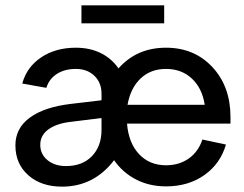

<svg xmlns="http://www.w3.org/2000/svg" viewBox="-20 -695 921 724"><path d="M266.1 -515.1Q319.3 -515.1 360.4 -494.6Q401.4 -474.1 426.8 -437Q495.6 -515.1 606 -515.1Q712.9 -515.1 781 -441.9Q849.1 -368.7 849.1 -253.9V-229H459Q464.8 -156.2 504.2 -114Q543.5 -71.8 606 -71.8Q655.8 -71.8 691.9 -97.4Q728 -123 743.2 -168.9L832 -149.9Q811 -77.6 750.7 -34.9Q690.4 7.8 606 7.8Q543.5 7.8 493.2 -18.1Q442.9 -43.9 410.2 -90.8Q334 8.8 213.9 8.8Q135.3 8.8 86.7 -34.2Q38.1 -77.1 38.1 -147Q38.1 -211.9 92.8 -251.7Q147.5 -291.5 247.1 -303.2L362.8 -316.9V-341.8Q362.8 -383.3 335.9 -409.2Q309.1 -435.1 266.1 -435.1Q224.1 -435.1 194.8 -416.5Q165.5 -397.9 154.8 -363.8L64 -379.9Q80.6 -441.9 135 -478.5Q189.5 -515.1 266.1 -515.1ZM229 -68.8Q290.5 -68.8 326.7 -106.2Q362.8 -143.6 362.8 -205.1V-250L249 -235.8Q194.3 -230 163.1 -207.5Q131.8 -185.1 131.8 -148.9Q131.8 -113.8 158.9 -91.3Q186 -68.8 229 -68.8ZM606 -435.1Q548.3 -435.1 510.3 -399.2Q472.2 -363.3 460.9 -299.8H752Q742.2 -362.8 703.4 -398.9Q664.6 -435.1 606 -435.1ZM287.1 -606.9V-674.8H599.1V-606.9Z"/></svg>

Font: LT Superior Med
Style: Regular
Weight: 500
Designer: Daniel Lyons
Foundry: LyonsType
Version: Version 1.000